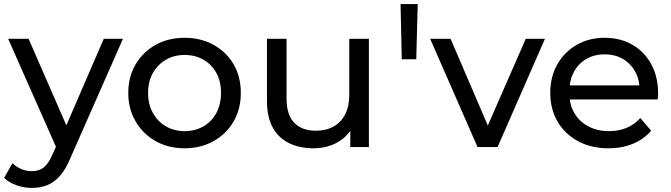

<svg xmlns="http://www.w3.org/2000/svg" viewBox="-42 -720 3284 940"><path d="M114 200Q76 200 40 187.5Q4 175 -22 151L19 79Q39 98 63 108Q87 118 114 118Q149 118 172 100Q195 82 215 36L248 -37L258 -49L466 -530H560L303 53Q280 109 251.5 141Q223 173 189 186.5Q155 200 114 200ZM240 17 -2 -530H98L304 -58Z M862 6Q782 6 720 -29Q658 -64 622 -125.5Q586 -187 586 -265Q586 -344 622 -405Q658 -466 720 -500.5Q782 -535 862 -535Q941 -535 1003.5 -500.5Q1066 -466 1101.5 -405.5Q1137 -345 1137 -265Q1137 -186 1101.5 -125Q1066 -64 1003.5 -29Q941 6 862 6ZM862 -78Q913 -78 953.5 -101Q994 -124 1017 -166.5Q1040 -209 1040 -265Q1040 -322 1017 -363.5Q994 -405 953.5 -428Q913 -451 862 -451Q811 -451 771 -428Q731 -405 707 -363.5Q683 -322 683 -265Q683 -209 707 -166.5Q731 -124 771 -101Q811 -78 862 -78Z M1493 6Q1425 6 1373.5 -19Q1322 -44 1293.5 -95.5Q1265 -147 1265 -225V-530H1361V-236Q1361 -158 1398.5 -119Q1436 -80 1504 -80Q1554 -80 1591 -100.5Q1628 -121 1648 -160.5Q1668 -200 1668 -256V-530H1764V0H1673V-143L1688 -105Q1662 -52 1610 -23Q1558 6 1493 6Z M1925 -430 1919 -700H2003L1996 -430Z M2296 0 2064 -530H2164L2370 -50H2322L2532 -530H2626L2394 0Z M2937 6Q2852 6 2787.5 -29Q2723 -64 2687.5 -125Q2652 -186 2652 -265Q2652 -344 2686.5 -405Q2721 -466 2781.5 -500.5Q2842 -535 2918 -535Q2995 -535 3054 -501Q3113 -467 3146.5 -405.5Q3180 -344 3180 -262Q3180 -256 3179.5 -248Q3179 -240 3178 -233H2727V-302H3128L3089 -278Q3090 -329 3068 -369Q3046 -409 3007.5 -431.5Q2969 -454 2918 -454Q2868 -454 2829 -431.5Q2790 -409 2768 -368.5Q2746 -328 2746 -276V-260Q2746 -207 2770.5 -165.5Q2795 -124 2839 -101Q2883 -78 2940 -78Q2987 -78 3025.5 -94Q3064 -110 3093 -142L3146 -80Q3110 -38 3056.5 -16Q3003 6 2937 6Z"/></svg>

Font: MOST Montserrat Medium
Style: Regular
Weight: 500
Designer: Julieta Ulanovsky
Foundry: Julieta Ulanovsky
Version: Version 8.000;March 11, 2024;FontCreator 15.0.0.2926 64-bit